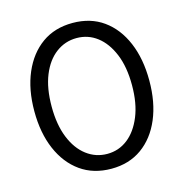

<svg xmlns="http://www.w3.org/2000/svg" viewBox="-107 -810 881 921"><g transform="rotate(-15 333.5 -350.0)"><path d="M335 12Q246 12 182 -33.5Q118 -79 83 -160.5Q48 -242 48 -350Q48 -458 83 -539.5Q118 -621 181.5 -666.5Q245 -712 334 -712Q423 -712 486.5 -666.5Q550 -621 584.5 -539.5Q619 -458 619 -350Q619 -242 584.5 -160.5Q550 -79 486.5 -33.5Q423 12 335 12ZM334 -62Q391 -62 435.5 -96.5Q480 -131 506.5 -195.5Q533 -260 533 -350Q533 -441 506.5 -505Q480 -569 435.5 -603Q391 -637 334 -637Q277 -637 231.5 -603Q186 -569 160 -505Q134 -441 134 -350Q134 -260 160 -195.5Q186 -131 231.5 -96.5Q277 -62 334 -62Z"/></g></svg>

Font: DM Sans 11pt
Style: Regular
Weight: 400
Version: Version 4.004;gftools[0.9.30]